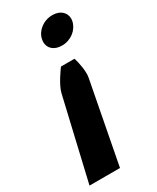

<svg xmlns="http://www.w3.org/2000/svg" viewBox="-185 -563 669 818"><g transform="rotate(-30 149.5 -154.0)"><path d="M-0.8 200H74.2H149.2L225.8 -200C227.5 -206.7 227.5 -214.2 227.5 -221.7C227.5 -257.5 214.2 -300 214.2 -300H180.8H147.5C147.5 -300 100.8 -238.3 92.5 -200ZM285.8 -441.7C286.7 -445.8 287.5 -450.8 287.5 -455C287.5 -485 264.2 -508.3 225 -508.3C180 -508.3 143.3 -478.3 135.8 -441.7C135 -436.7 134.2 -432.5 134.2 -427.5C134.2 -397.5 157.5 -375 196.7 -375C241.7 -375 277.5 -405 285.8 -441.7Z"/></g></svg>

Font: BoonHome
Style: Bold Oblique
Weight: 700
Italic angle: -12°
Designer: Sungsit Sawaiwan
Foundry: Sungsit Sawaiwan
Version: Version 0.2